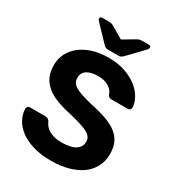

<svg xmlns="http://www.w3.org/2000/svg" viewBox="-211 -1030 1075 1170"><g transform="rotate(30 326.0 -445.5)"><path d="M291 -750Q281 -750 274 -753Q267 -756 256 -767L157 -871Q148 -879 148 -887Q148 -901 163 -901H208Q216 -901 224.5 -899.5Q233 -898 240 -894L327 -843L413 -894Q420 -898 428.5 -899.5Q437 -901 445 -901H490Q505 -901 505 -887Q505 -879 497 -871L397 -767Q386 -756 379 -753Q372 -750 362 -750ZM326 10Q254 10 199.5 -6.5Q145 -23 108.5 -50.5Q72 -78 53 -113.5Q34 -149 33 -187Q33 -195 39 -201.5Q45 -208 54 -208H161Q174 -208 181 -203Q188 -198 194 -190Q199 -177 209 -164Q219 -151 235 -141Q251 -131 273.5 -125Q296 -119 326 -119Q392 -119 424 -140Q456 -161 456 -197Q456 -216 446.5 -229.5Q437 -243 416 -254Q395 -265 362.5 -275Q330 -285 284 -296Q227 -308 183.5 -325Q140 -342 110.5 -367Q81 -392 66 -425.5Q51 -459 51 -504Q51 -549 70 -586.5Q89 -624 124 -651.5Q159 -679 208.5 -694.5Q258 -710 320 -710Q388 -710 439 -691.5Q490 -673 524.5 -645Q559 -617 577 -583.5Q595 -550 596 -519Q596 -511 590.5 -504.5Q585 -498 575 -498H463Q453 -498 445 -501.5Q437 -505 432 -516Q426 -542 396.5 -561.5Q367 -581 320 -581Q270 -581 242 -563Q214 -545 214 -508Q214 -490 222 -476.5Q230 -463 248.5 -452Q267 -441 296.5 -431.5Q326 -422 369 -411Q435 -398 482.5 -380.5Q530 -363 560 -339Q590 -315 604.5 -282Q619 -249 619 -204Q619 -154 597.5 -114Q576 -74 537.5 -46.5Q499 -19 445 -4.5Q391 10 326 10Z"/></g></svg>

Font: Fz Rubik SemBd
Style: Regular
Weight: 600
Designer: Hubert and Fischer
Foundry: Hubert and Fischer
Version: Vit hóa bi FontZin.com